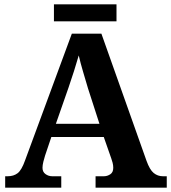

<svg xmlns="http://www.w3.org/2000/svg" viewBox="-20 -870 793 890"><path d="M4 0V-53H16Q43 -53 61.5 -67Q80 -81 96 -126L313 -714H450L659 -125Q674 -83 692.5 -68Q711 -53 735 -53H753V0H423V-53H462Q477 -53 491 -62Q505 -71 505 -92Q505 -104 502 -115.5Q499 -127 496 -135L461 -235H218L189 -149Q185 -137 181 -120.5Q177 -104 177 -92Q177 -73 191 -63Q205 -53 222 -53H264V0ZM239 -296H441L388 -460Q378 -494 365.5 -536Q353 -578 345 -613Q336 -581 323 -540.5Q310 -500 298 -465ZM230 -771V-850H520V-771Z"/></svg>

Font: Noto Serif Vithkuqi
Style: Regular
Weight: 400
Version: Version 1.005